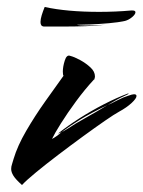

<svg xmlns="http://www.w3.org/2000/svg" viewBox="-20 -533 411 550"><path d="M43 -3Q25 -19 18.5 -29.5Q12 -40 12 -49Q12 -56 14.5 -63Q17 -70 19 -78Q30 -115 55 -158Q80 -201 109.5 -242.5Q139 -284 162 -316Q160 -318 160 -328Q160 -342 165.5 -359.5Q171 -377 181 -373Q193 -370 209.5 -361Q226 -352 239 -340Q252 -328 252 -314Q252 -311 250 -305H249Q223 -277 198 -243Q173 -209 154.5 -179.5Q136 -150 129 -135Q135 -138 142 -143Q149 -148 157 -155Q152 -152 148.5 -151Q145 -150 147 -151Q173 -172 207.5 -194Q242 -216 278 -234.5Q314 -253 346 -265H348Q350 -265 345.5 -262.5Q341 -260 334 -257Q327 -254 315 -247.5Q303 -241 288 -232Q302 -238 317 -246Q332 -254 348 -259Q353 -261 357.5 -262Q362 -263 364 -263Q371 -263 371 -258Q371 -251 357 -238Q343 -225 321 -213Q308 -206 280.5 -187Q253 -168 218 -142.5Q183 -117 147.5 -90Q112 -63 84 -40Q56 -17 43 -3ZM157 -155Q162 -157 167.5 -160.5Q173 -164 175 -165Q194 -178 225.5 -195.5Q257 -213 288 -232Q238 -208 209 -190Q180 -172 157 -155ZM105 -457Q96 -458 96 -470Q96 -478 99.5 -489.5Q103 -501 108 -513Q172 -499 264 -499Q287 -499 310.5 -500Q334 -501 356 -503H359Q368 -503 368 -498Q368 -492 358.5 -484Q349 -476 338 -473Q320 -469 292 -466.5Q264 -464 238 -463Q212 -462 200 -462Q204 -461 210.5 -460.5Q217 -460 226 -460Q237 -460 251 -460.5Q265 -461 281 -462Q256 -459 225 -458Q194 -457 167 -457Z"/></svg>

Font: Smooch
Style: Regular
Weight: 400
Designer: Robert E. Leuschke
Foundry: Robert E. Leuschke
Version: Version 1.010; ttfautohint (v1.8.3)